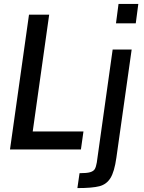

<svg xmlns="http://www.w3.org/2000/svg" viewBox="-20 -763 737 980"><path d="M31 0ZM31 0 128 -688H231L147 -92H406L393 0ZM572 -644 585 -743H686L673 -644ZM386 121Q423 121 440 116Q457 111 463.5 100.5Q470 90 474 67L555 -510H652L574 42Q564 113 544 145.5Q524 178 487.5 187.5Q451 197 375 197Z"/></svg>

Font: Assailand Medium
Style: Italic
Weight: 500
Italic angle: -8°
Designer: Hector Gatti with collaboration of the Omnibus-Type team
Foundry: Omnibus-Type
Version: Version 0.072;October 19, 2019;FontCreator 12.0.0.2547 64-bi